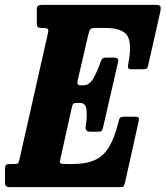

<svg xmlns="http://www.w3.org/2000/svg" viewBox="-58 -770 681 790"><path d="M236 -321 190.5 -116.5Q186.5 -100 192 -97.5Q197.5 -95 216 -95H239Q295 -95 331.2 -111Q367.5 -127 390.2 -164.5Q413 -202 429 -266Q432 -280.5 436 -285.2Q440 -290 457.5 -290H495Q509 -290 512 -286.5Q515 -283 512.5 -271L457 -21.5Q453.5 -6.5 450 -3.2Q446.5 0 429.5 0H-16Q-28 0 -32.8 -4.2Q-37.5 -8.5 -37.5 -21.5V-70.5Q-37.5 -84 -34.5 -89.5Q-31.5 -95 -18.5 -95H-4Q12.5 -95 16 -98.2Q19.5 -101.5 22.5 -116L139.5 -634.5Q142.5 -648 137.5 -651.5Q132.5 -655 118.5 -655H115Q100 -655 96.8 -659.5Q93.5 -664 93.5 -678.5V-730.5Q93.5 -744.5 100 -747.2Q106.5 -750 119.5 -750H578Q596 -750 600.2 -746Q604.5 -742 602.5 -726L552.5 -505Q549.5 -491.5 546.2 -488.2Q543 -485 527 -485H482.5Q470.5 -485 469.2 -491Q468 -497 469.5 -506Q486 -589 466.5 -622Q447 -655 374 -655H338.5Q319 -655 314.2 -650.2Q309.5 -645.5 305.5 -628.5L263 -445Q259 -429 261.5 -424Q264 -419 276 -419H284Q309.5 -419 325 -445.5Q340.5 -472 354 -510Q357 -520 361.8 -526.5Q366.5 -533 377.5 -533H408Q423 -533 426.5 -528.8Q430 -524.5 427 -511.5L366.5 -247.5Q364 -236.5 360.8 -232.2Q357.5 -228 344.5 -228H314.5Q300.5 -228 296.5 -235.5Q292.5 -243 295 -253.5Q301 -291 297.8 -318.8Q294.5 -346.5 272 -346.5H258Q245 -346.5 242 -341.2Q239 -336 236 -321Z"/></svg>

Font: Besley* Condensed
Style: Bold Italic
Weight: 700
Width: 3
Italic angle: -13°
Designer: Owen Earl
Foundry: indestructible type*
Version: Version 3.000; ttfautohint (v1.8.3)